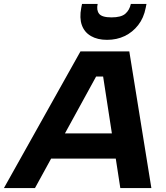

<svg xmlns="http://www.w3.org/2000/svg" viewBox="-63 -963 851 983"><path d="M465 -571H429L116 0H-43L349 -700H599L712 0H553ZM181 -280H589L564 -151H156ZM683 -923Q673 -871 644.5 -834.5Q616 -798 575.5 -778.5Q535 -759 485 -759Q436 -759 402.5 -778.5Q369 -798 356 -834.5Q343 -871 353 -923L357 -943H437Q430 -911 444.5 -892.5Q459 -874 508 -874Q557 -874 578.5 -892.5Q600 -911 607 -943H687Z"/></svg>

Font: Albert Sans ExtraBold
Style: Italic
Weight: 800
Italic angle: -11.25°
Designer: Andreas Rasmussen
Foundry: a.Foundry
Version: Version 1.025